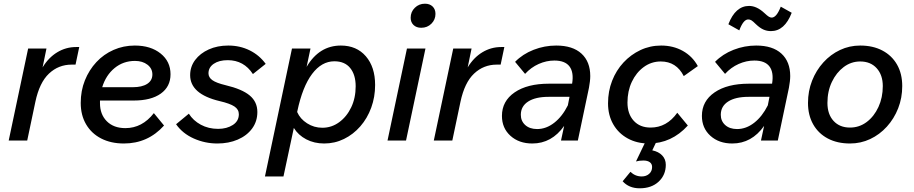

<svg xmlns="http://www.w3.org/2000/svg" viewBox="-20 -759 4936 1037"><path d="M27 0 132 -497H231L210 -395Q242 -448 289 -476.5Q336 -505 391 -505H408L388 -410H367Q296 -410 244.5 -361.5Q193 -313 171 -209L127 0Z M866 -81Q779 16 649 16Q579 16 526.5 -11Q474 -38 445 -87.5Q416 -137 416 -203Q416 -269 438.5 -325Q461 -381 500.5 -423.5Q540 -466 593.5 -489.5Q647 -513 708 -513Q794 -513 847.5 -470Q901 -427 901 -358Q901 -291 848.5 -253.5Q796 -216 702 -216H520Q520 -209 520 -202Q520 -141 557 -104Q594 -67 657 -67Q748 -67 811 -148ZM709 -430Q646 -430 599 -391.5Q552 -353 532 -288H697Q747 -288 775 -306Q803 -324 803 -357Q803 -389 776.5 -409.5Q750 -430 709 -430Z M931 -88 1000 -145Q1023 -108 1064.5 -85.5Q1106 -63 1158 -63Q1205 -63 1237.5 -84Q1270 -105 1270 -142Q1270 -168 1246 -184Q1222 -200 1166 -213Q1007 -251 1007 -353Q1007 -399 1034 -435Q1061 -471 1107.5 -492Q1154 -513 1213 -513Q1276 -513 1328.5 -487Q1381 -461 1415 -414L1346 -359Q1297 -434 1210 -434Q1163 -434 1134.5 -414.5Q1106 -395 1106 -363Q1106 -341 1127 -326Q1148 -311 1198 -299Q1287 -278 1328.5 -243.5Q1370 -209 1370 -154Q1370 -103 1341.5 -64.5Q1313 -26 1264 -5Q1215 16 1154 16Q1087 16 1026.5 -11Q966 -38 931 -88Z M1411 194 1557 -497H1657L1636 -398Q1704 -513 1821 -513Q1906 -513 1956 -455Q2006 -397 2006 -300Q2006 -235 1985 -177.5Q1964 -120 1926 -76.5Q1888 -33 1838 -8.5Q1788 16 1731 16Q1677 16 1634 -6.5Q1591 -29 1567 -68L1511 194ZM1586 -159 1585 -154Q1601 -117 1638.5 -93Q1676 -69 1721 -69Q1771 -69 1812 -99Q1853 -129 1877 -179.5Q1901 -230 1901 -293Q1901 -355 1871.5 -391.5Q1842 -428 1786 -428Q1717 -428 1665.5 -359.5Q1614 -291 1586 -159Z M2198 -663Q2198 -695 2220.5 -717Q2243 -739 2275 -739Q2301 -739 2316.5 -724Q2332 -709 2332 -684Q2332 -653 2310 -631Q2288 -609 2255 -609Q2229 -609 2213.5 -624Q2198 -639 2198 -663ZM2073 0 2178 -497H2278L2173 0Z M2323 0 2428 -497H2527L2506 -395Q2538 -448 2585 -476.5Q2632 -505 2687 -505H2704L2684 -410H2663Q2592 -410 2540.5 -361.5Q2489 -313 2467 -209L2423 0Z M3010 0 3027 -79Q2960 16 2855 16Q2783 16 2737 -25.5Q2691 -67 2691 -133Q2691 -213 2759.5 -260Q2828 -307 2945 -307H3070Q3080 -368 3056 -400Q3032 -432 2974 -432Q2931 -432 2889.5 -413.5Q2848 -395 2816 -360L2762 -425Q2803 -467 2862 -490Q2921 -513 2984 -513Q3073 -513 3120.5 -469.5Q3168 -426 3168 -348Q3168 -335 3166 -318Q3164 -301 3161 -285L3101 0ZM2881 -62Q2930 -62 2973.5 -96Q3017 -130 3047 -190L3056 -236H2943Q2872 -236 2832.5 -210.5Q2793 -185 2793 -139Q2793 -105 2817 -83.5Q2841 -62 2881 -62Z M3638 -150 3695 -81Q3607 16 3484 16Q3420 16 3370 -11.5Q3320 -39 3292 -88Q3264 -137 3264 -201Q3264 -266 3286 -322.5Q3308 -379 3347.5 -421.5Q3387 -464 3439 -488.5Q3491 -513 3551 -513Q3616 -513 3668 -484Q3720 -455 3749 -402L3673 -348Q3633 -427 3549 -427Q3498 -427 3457 -397Q3416 -367 3392.5 -317Q3369 -267 3369 -205Q3369 -144 3402.5 -107Q3436 -70 3494 -70Q3581 -70 3638 -150ZM3343 220 3385 169Q3411 194 3446 194Q3470 194 3486 180Q3502 166 3502 143Q3502 126 3489.5 117Q3477 108 3455 108Q3432 108 3415 113L3474 -10H3533L3503 53Q3537 60 3556.5 80.5Q3576 101 3576 131Q3576 186 3537.5 222Q3499 258 3435 258Q3377 258 3343 220Z M4090 0 4107 -79Q4040 16 3935 16Q3863 16 3817 -25.5Q3771 -67 3771 -133Q3771 -213 3839.5 -260Q3908 -307 4025 -307H4150Q4160 -368 4136 -400Q4112 -432 4054 -432Q4011 -432 3969.5 -413.5Q3928 -395 3896 -360L3842 -425Q3883 -467 3942 -490Q4001 -513 4064 -513Q4153 -513 4200.5 -469.5Q4248 -426 4248 -348Q4248 -335 4246 -318Q4244 -301 4241 -285L4181 0ZM3961 -62Q4010 -62 4053.5 -96Q4097 -130 4127 -190L4136 -236H4023Q3952 -236 3912.5 -210.5Q3873 -185 3873 -139Q3873 -105 3897 -83.5Q3921 -62 3961 -62ZM4026 -727Q4067 -727 4108 -689Q4125 -673 4133 -668.5Q4141 -664 4148 -664Q4174 -664 4197 -723L4256 -690Q4218 -591 4144 -591Q4122 -591 4103 -599.5Q4084 -608 4063 -628Q4046 -645 4038 -649.5Q4030 -654 4021 -654Q3995 -654 3973 -595L3914 -628Q3952 -727 4026 -727Z M4344 -203Q4344 -267 4366 -323Q4388 -379 4427 -422Q4466 -465 4517 -489Q4568 -513 4626 -513Q4695 -513 4746 -486Q4797 -459 4825 -410Q4853 -361 4853 -294Q4853 -230 4831 -174Q4809 -118 4770 -75Q4731 -32 4680 -8Q4629 16 4571 16Q4502 16 4451 -11Q4400 -38 4372 -87.5Q4344 -137 4344 -203ZM4571 -70Q4621 -70 4661 -100Q4701 -130 4724.5 -181Q4748 -232 4748 -294Q4748 -354 4715 -390.5Q4682 -427 4626 -427Q4577 -427 4537 -397Q4497 -367 4473 -316.5Q4449 -266 4449 -203Q4449 -142 4482 -106Q4515 -70 4571 -70Z"/></svg>

Font: Wix Madefor Text Medium
Style: Italic
Weight: 500
Italic angle: -12°
Designer: Dalton Maag Ltd
Foundry: Dalton Maag Ltd
Version: Version 3.100